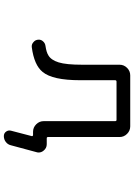

<svg xmlns="http://www.w3.org/2000/svg" viewBox="137 -724 725 1040"><g transform="rotate(90 500.0 -204.5)"><path d="M331.1 -287.1V-489.3Q331.1 -512.7 348.1 -529.8Q365.2 -546.9 388.7 -546.9H665Q688.5 -546.9 705.6 -529.8Q722.7 -512.7 722.7 -489.3V-101.6Q722.7 -94.7 729.5 -94.7H761.7Q783.2 -94.7 796.9 -77.1Q806.6 -65.4 806.6 -50.8Q806.6 -44.9 804.7 -39.1L767.6 98.6Q763.7 116.2 749.5 127Q735.4 137.7 717.8 137.7Q702.1 137.7 693.4 125.5Q684.6 113.3 688.5 98.6L717.8 -13.7Q718.8 -15.6 716.8 -18.1Q714.8 -20.5 711.9 -20.5H694.3Q670.9 -20.5 653.8 -37.6Q636.7 -54.7 636.7 -78.1V-464.8Q636.7 -472.7 629.9 -472.7H422.9Q415 -472.7 415 -464.8V-275.4Q415 -126 370.1 -72.3Q333 -26.4 236.3 -13.7Q220.7 -11.7 209 -22.5Q195.3 -33.2 195.3 -51.8Q195.3 -64.5 204.1 -74.2Q213.9 -85.9 229.5 -87.9Q263.7 -92.8 280.3 -103.5Q305.7 -118.2 318.4 -159.2Q331.1 -200.2 331.1 -287.1Z"/></g></svg>

Font: Rounded Mgen+ 2m regular
Style: Regular
Weight: 400
Designer: [Source Han Sans]
Ryoko NISHIZUKA  (kana & ideographs); Paul D. Hunt (Latin, Greek & Cyrillic); Wenlong ZHANG  (bopomofo
Version: Version 1.059.20150602